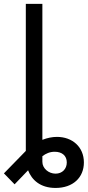

<svg xmlns="http://www.w3.org/2000/svg" viewBox="-54 -747 445 972"><path d="M76.7 -727.3V17L-34.1 130.7L19.9 186.1L88.1 115.1C106.9 164.1 150.2 204.5 227.3 204.5C315.3 204.5 370.7 152 370.7 75.3C370.7 -2.8 312.5 -54 234.4 -54C210.6 -54 185.4 -49 160.5 -39.1V-727.3ZM160.5 72.4V43.7C178.3 30.2 198.2 21.3 223 21.3C259.9 21.3 284.1 41.2 284.1 75.3C284.1 108 261.4 132.1 227.3 132.1C191.8 132.1 160.5 105.1 160.5 72.4Z"/></svg>

Font: Magic Ui Pro
Style: Regular
Weight: 400
Designer: Stefan Endress, Andreas Faust
Version: Version 1.000;FEAKit 1.0